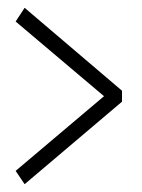

<svg xmlns="http://www.w3.org/2000/svg" viewBox="-20 -490 362 491"><path d="M292 -258 43 -470 20 -435 246 -244 20 -53 43 -19 292 -230Z"/></svg>

Font: Catamaran Thin Thin
Style: Regular
Weight: 250
Version: Version 2.000